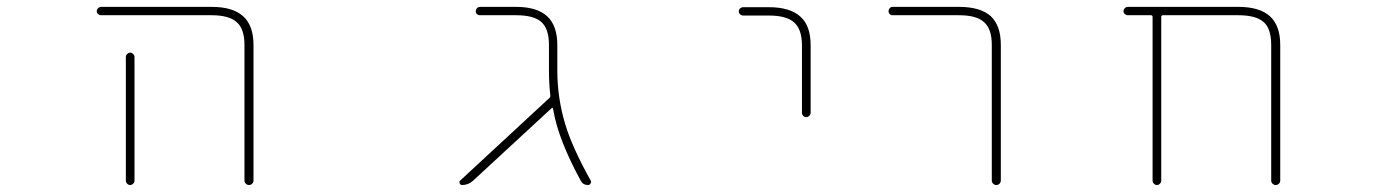

<svg xmlns="http://www.w3.org/2000/svg" viewBox="-20 -564 4040 561"><path d="M694.3 -36.1V-432.6Q694.3 -479.5 671.9 -499Q649.4 -519.5 598.6 -519.5H275.4Q270.5 -519.5 266.6 -522.9Q262.7 -526.4 262.7 -531.2Q262.7 -536.1 266.6 -540Q270.5 -543.9 275.4 -543.9H598.6Q660.2 -543.9 690.4 -516.6Q720.7 -489.3 720.7 -432.6V-36.1Q720.7 -31.2 716.8 -27.3Q712.9 -23.4 707.5 -23.4Q702.1 -23.4 698.2 -27.3Q694.3 -31.2 694.3 -36.1ZM347.7 -36.1V-397.5Q347.7 -402.3 351.6 -406.2Q355.5 -410.2 360.4 -410.2Q365.2 -410.2 369.1 -406.2Q373 -402.3 373 -397.5V-36.1Q373 -31.2 369.1 -27.3Q365.2 -23.4 360.4 -23.4Q355.5 -23.4 351.6 -27.3Q347.7 -31.2 347.7 -36.1Z M1698.2 -23.4Q1683.6 -23.4 1676.8 -36.1Q1611.3 -156.2 1596.7 -242.2L1595.7 -246.1Q1594.7 -251 1591.8 -248L1362.3 -36.1Q1348.6 -23.4 1330.1 -23.4Q1325.2 -23.4 1323.2 -28.3Q1322.3 -30.3 1322.3 -32.2Q1322.3 -34.2 1324.2 -36.1L1585.9 -278.3Q1588.9 -281.2 1587.9 -286.1Q1584 -319.3 1584 -358.4V-432.6Q1584 -479.5 1562 -499.5Q1540 -519.5 1488.3 -519.5H1382.8Q1377 -519.5 1373.5 -522.9Q1370.1 -526.4 1370.1 -531.2Q1370.1 -536.1 1373.5 -540Q1377 -543.9 1382.8 -543.9H1488.3Q1548.8 -543.9 1578.6 -516.6Q1608.4 -489.3 1608.4 -432.6V-358.4Q1608.4 -279.3 1630.9 -203.1Q1651.4 -133.8 1706.1 -36.1Q1707 -34.2 1707 -32.2Q1707 -30.3 1705.1 -27.3Q1703.1 -23.4 1698.2 -23.4Z M2323.2 -234.4V-431.6Q2323.2 -478.5 2299.8 -499Q2277.3 -518.6 2226.6 -518.6H2151.4Q2146.5 -518.6 2142.6 -522Q2138.7 -525.4 2138.7 -530.8Q2138.7 -536.1 2142.6 -539.6Q2146.5 -543 2151.4 -543H2226.6Q2288.1 -543 2318.4 -515.6Q2348.6 -489.3 2348.6 -431.6V-234.4Q2348.6 -229.5 2344.7 -225.6Q2340.8 -221.7 2335.4 -221.7Q2330.1 -221.7 2326.7 -225.6Q2323.2 -229.5 2323.2 -234.4Z M2877.9 -37.1V-432.6Q2877.9 -479.5 2855.5 -499Q2834 -519.5 2782.2 -519.5H2587.9Q2583 -519.5 2579.6 -522.9Q2576.2 -526.4 2576.2 -531.2Q2576.2 -536.1 2579.6 -540Q2583 -543.9 2587.9 -543.9H2782.2Q2844.7 -543.9 2875 -516.6Q2904.3 -489.3 2904.3 -432.6V-37.1Q2904.3 -31.2 2900.4 -27.3Q2896.5 -23.4 2891.1 -23.4Q2885.7 -23.4 2881.8 -27.3Q2877.9 -31.2 2877.9 -37.1Z M3694.3 -36.1V-432.6Q3694.3 -479.5 3672.9 -499Q3650.4 -519.5 3598.6 -519.5H3377.9Q3373 -519.5 3373 -514.6V-36.1Q3373 -31.2 3369.1 -27.3Q3365.2 -23.4 3360.4 -23.4Q3355.5 -23.4 3351.6 -27.3Q3347.7 -31.2 3347.7 -36.1V-514.6Q3347.7 -519.5 3342.8 -519.5H3275.4Q3270.5 -519.5 3266.6 -522.9Q3262.7 -526.4 3262.7 -531.2Q3262.7 -536.1 3266.6 -540Q3270.5 -543.9 3275.4 -543.9H3598.6Q3660.2 -543.9 3690.4 -516.6Q3720.7 -489.3 3720.7 -432.6V-36.1Q3720.7 -31.2 3716.8 -27.3Q3712.9 -23.4 3707.5 -23.4Q3702.1 -23.4 3698.2 -27.3Q3694.3 -31.2 3694.3 -36.1Z"/></svg>

Font: Rounded Mgen+ 1mn thin
Style: Regular
Weight: 100
Designer: [Source Han Sans]
Ryoko NISHIZUKA  (kana & ideographs); Paul D. Hunt (Latin, Greek & Cyrillic); Wenlong ZHANG  (bopomofo
Version: Version 1.059.20150602